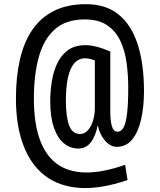

<svg xmlns="http://www.w3.org/2000/svg" viewBox="-20 -888 779 935"><path d="M601.1 -11.2Q469.2 33.7 367.9 26.9Q266.6 20 197.8 -33.4Q128.9 -86.9 93.3 -182.1Q57.6 -277.3 57.6 -408.2Q57.6 -513.2 76.9 -597.7Q96.2 -682.1 137.2 -742.4Q178.2 -802.7 243.2 -835.2Q308.1 -867.7 398.9 -867.7Q496.1 -867.7 558.3 -816.7Q620.6 -765.6 650.9 -670.7Q681.2 -575.7 681.2 -444.3Q681.2 -368.2 667.2 -306.6Q653.3 -245.1 624 -209Q594.7 -172.9 548.3 -172.9Q518.1 -172.9 491.9 -202.6Q465.8 -232.4 455.6 -278.3Q446.3 -226.1 422.6 -195.3Q398.9 -164.6 361.8 -164.6Q322.8 -164.6 291.7 -189.7Q260.7 -214.8 242.7 -266.1Q224.6 -317.4 224.6 -395.5Q224.6 -438.5 231.4 -485.6Q238.3 -532.7 256.1 -573.7Q273.9 -614.7 306.6 -640.6Q339.4 -666.5 391.1 -668Q442.9 -669.4 517.1 -637.2V-345.7Q517.1 -299.8 524.9 -273.2Q532.7 -246.6 553.2 -246.6Q571.3 -246.6 582.5 -268.6Q593.8 -290.5 599.1 -337.6Q604.5 -384.8 604.5 -460Q604.5 -522.9 596.4 -582.5Q588.4 -642.1 565.7 -689.7Q543 -737.3 501.2 -765.4Q459.5 -793.5 392.6 -793.5Q302.2 -793.5 247.8 -745.8Q193.4 -698.2 169.2 -611.3Q145 -524.4 145 -406.7Q145 -292 172.4 -212.9Q199.7 -133.8 254.6 -92Q309.6 -50.3 393.1 -48.1Q476.6 -45.9 589.4 -85.4ZM370.1 -235.4Q391.1 -235.4 407.2 -252.7Q423.3 -270 432.6 -299.3Q441.9 -328.6 441.9 -362.8V-593.8Q402.3 -609.4 375.2 -601.6Q348.1 -593.8 331.8 -566.2Q315.4 -538.6 308.1 -495.6Q300.8 -452.6 300.8 -398.4Q300.8 -321.8 316.2 -278.6Q331.5 -235.4 370.1 -235.4Z"/></svg>

Font: Antonio SemiBold
Style: Regular
Weight: 600
Designer: Vernon Adams
Foundry: Vernon Adams
Version: Version 1.002